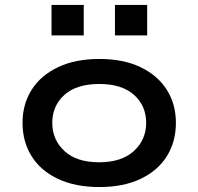

<svg xmlns="http://www.w3.org/2000/svg" viewBox="-20 -746 801 775"><path d="M381 9Q284 9 214 -24Q144 -57 107.5 -115.5Q71 -174 71 -250Q71 -326 108 -384Q145 -442 214.5 -475Q284 -508 381 -508Q478 -508 547 -475Q616 -442 653 -384Q690 -326 690 -250Q690 -174 653.5 -115.5Q617 -57 547.5 -24Q478 9 381 9ZM380 -91Q471 -91 520.5 -136.5Q570 -182 570 -250Q570 -319 521 -363Q472 -407 381 -407Q289 -407 240 -363Q191 -319 191 -250Q191 -182 240 -136.5Q289 -91 380 -91ZM444 -603V-726H574V-603ZM188 -603V-726H318V-603Z"/></svg>

Font: Nunito Sans 7pt Expanded SemiBold
Style: Regular
Weight: 600
Width: 7
Designer: Vernon Adams
Foundry: Vernon Adams
Version: Version 3.101;gftools[0.9.27]